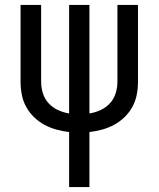

<svg xmlns="http://www.w3.org/2000/svg" viewBox="-20 -755 640 775"><path d="M259 0V-222Q233 -225 207.5 -232Q182 -239 159 -251.5Q136 -264 117 -282.5Q98 -301 85.5 -324Q73 -347 68 -373Q63 -399 63 -425V-735H146V-425Q146 -402 153 -379Q160 -356 176 -338.5Q192 -321 213.5 -311Q235 -301 259 -297V-735H341V-297Q365 -301 386.5 -311Q408 -321 424 -338.5Q440 -356 447 -379Q454 -402 454 -425V-735H537V-425Q537 -399 532 -373Q527 -347 514.5 -324Q502 -301 483 -282.5Q464 -264 441 -251.5Q418 -239 392.5 -232Q367 -225 341 -222V0Z"/></svg>

Font: Nova Nerd Font
Style: Regular
Weight: 400
Designer: Belleve Invis
Foundry: Belleve Invis
Version: Version 24.1.4; ttfautohint (v1.8.4);Nerd Fonts 3.1.1